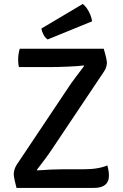

<svg xmlns="http://www.w3.org/2000/svg" viewBox="-20 -922 602 942"><path d="M314.5 -491.5Q330 -515.5 351 -542.8Q372 -570 392.5 -598L389.5 -601Q377.5 -599 356.2 -597.5Q335 -596 311 -595Q287 -594 266 -593.5Q245 -593 233.5 -593H73Q70.5 -602.5 69.8 -611.5Q69 -620.5 69 -629.5Q69 -643.5 71 -656.5Q73 -669.5 77 -683H489Q496 -659.5 499 -646.2Q502 -633 503.2 -626.2Q504.5 -619.5 504.5 -614.5Q504.5 -604.5 501.2 -593.8Q498 -583 490.5 -571.5L239.5 -196.5Q223.5 -172 202 -143Q180.5 -114 161 -89L164 -86Q195.5 -88.5 228.2 -90Q261 -91.5 284.5 -91.5H388Q428 -91.5 457.2 -96.5Q486.5 -101.5 506.5 -110.5Q510 -99 512.2 -85.8Q514.5 -72.5 514.5 -59.5Q514.5 -30.5 496 -15.2Q477.5 0 440.5 0H61Q55 -23.5 52.2 -36.2Q49.5 -49 48.5 -55.5Q47.5 -62 47.5 -67.5Q47.5 -78 51 -90Q54.5 -102 61.5 -113ZM386 -902.5Q396 -895.5 405.8 -881.8Q415.5 -868 422.5 -851.2Q429.5 -834.5 432 -817.5L214 -728.5Q202 -736 193.5 -752Q185 -768 183 -782Z"/></svg>

Font: Signika
Style: Regular
Weight: 400
Designer: Anna Giedry
Foundry: Anna Giedry
Version: Version 2.001